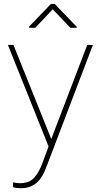

<svg xmlns="http://www.w3.org/2000/svg" viewBox="-20 -761 518 994"><path d="M249 -50.8 431.6 -528.3H460.9L226.1 87.9Q219.7 104.5 210.7 126Q201.7 147.5 186.5 167.5Q171.4 187.5 147.2 200.4Q123 213.4 86.9 213.4Q79.1 213.4 66.4 211.9Q53.7 210.4 47.9 208L47.4 183.1Q54.7 185.1 66.4 186.3Q78.1 187.5 83 187.5Q132.3 187.5 157.7 158.2Q183.1 128.9 199.7 83L231.4 -2.9L21 -528.3H49.8L245.6 -41ZM263.2 -740.7 377.4 -622.1V-617.2H344.2L252.9 -712.9L162.6 -617.2H131.3V-624L243.7 -740.7Z"/></svg>

Font: Vazirmatn RD Thin
Style: Regular
Weight: 100
Designer: Saber Rastikerdar
Foundry: Saber Rastikerdar
Version: Version 32.102